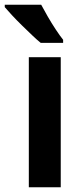

<svg xmlns="http://www.w3.org/2000/svg" viewBox="-55 -786 342 806"><path d="M200 0H66V-546H200ZM118 -766Q129 -745 145.5 -716.5Q162 -688 179.5 -661.5Q197 -635 210 -619V-606H116Q101 -618 80 -638Q59 -658 36.5 -680Q14 -702 -5 -722.5Q-24 -743 -35 -756V-766Z"/></svg>

Font: Noto Sans Gujarati Condensed
Style: Bold
Weight: 700
Width: 3
Designer: Jelle Bosma - Monotype Design Team, Universal Thirst
Foundry: Monotype Imaging Inc.
Version: Version 2.106; ttfautohint (v1.8.4.7-5d5b)